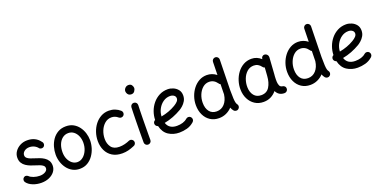

<svg xmlns="http://www.w3.org/2000/svg" viewBox="-17 -1584 4864 2457"><g transform="rotate(-20 2414.5 -355.5)"><path d="M437 -390.1Q424.8 -376.5 407.2 -375.2Q389.6 -374 373.5 -385.3Q354.5 -412.6 323.5 -428Q292.5 -443.4 256.8 -443.4Q215.3 -443.4 187.5 -421.1Q159.7 -398.9 159.7 -367.7Q159.7 -344.7 176.5 -329.6Q193.4 -314.5 220 -304.4Q246.6 -294.4 275.4 -285.6Q304.2 -276.9 336.2 -265.1Q368.2 -253.4 396 -235.1Q423.8 -216.8 441.4 -189Q459 -161.1 459 -120.6Q459 -75.2 431.4 -39.1Q403.8 -2.9 356.7 17.8Q309.6 38.6 250.5 38.6Q188.5 38.6 134.3 16.8Q80.1 -4.9 52.2 -43.5Q41.5 -59.1 45.4 -77.9Q49.3 -96.7 64.9 -106.9Q80.6 -117.2 95 -113Q109.4 -108.9 118.7 -101.6Q138.7 -80.6 179 -66.9Q219.2 -53.2 260.7 -53.2Q305.7 -53.2 336.2 -71.8Q366.7 -90.3 366.7 -118.7Q366.7 -141.1 350.1 -155.3Q333.5 -169.4 307.6 -179.2Q281.7 -189 253.9 -197.3Q224.6 -206.1 192.1 -218.3Q159.7 -230.5 131.3 -249.3Q103 -268.1 85.2 -296.9Q67.4 -325.7 67.4 -368.2Q67.4 -414.1 93.8 -452.1Q120.1 -490.2 163.8 -512.9Q207.5 -535.6 259.8 -535.6Q317.9 -535.6 360.8 -514.4Q403.8 -493.2 432.1 -454.1Q446.3 -441.9 447.5 -423.1Q448.7 -404.3 437 -390.1Z M787.1 -534.7Q845.7 -534.7 889.2 -510.3Q932.6 -485.8 961.7 -445.8Q990.7 -405.8 1005.1 -357.9Q1019.5 -310.1 1019.5 -262.7Q1019.5 -210.9 1003.7 -157.7Q987.8 -104.5 956.5 -60.1Q925.3 -15.6 879.6 11.5Q834 38.6 773.9 38.6Q718.8 38.6 675.5 14.9Q632.3 -8.8 602.5 -48.6Q572.8 -88.4 557.4 -137.5Q542 -186.5 542 -237.3Q542 -289.6 556.9 -342Q571.8 -394.5 602.1 -438Q632.3 -481.4 678.5 -508.1Q724.6 -534.7 787.1 -534.7ZM787.1 -442.9Q740.7 -442.9 706.3 -415.5Q671.9 -388.2 653.3 -341.6Q634.8 -294.9 634.8 -237.3Q634.8 -184.1 653.6 -142.6Q672.4 -101.1 703.9 -77.1Q735.4 -53.2 773.9 -53.2Q816.4 -53.2 851.3 -82Q886.2 -110.8 907 -158.7Q927.7 -206.5 927.7 -262.7Q927.7 -312 910.2 -353Q892.6 -394 860.8 -418.5Q829.1 -442.9 787.1 -442.9Z M1528.8 -413.1Q1516.6 -398.9 1497.3 -397.5Q1478 -396 1463.9 -408.2Q1423.8 -442.9 1374.5 -442.9Q1322.8 -442.9 1283.4 -409.4Q1244.1 -376 1222.4 -323.2Q1200.7 -270.5 1200.7 -211.4Q1200.7 -145 1234.9 -99.1Q1269 -53.2 1345.2 -53.2Q1382.8 -53.2 1419.7 -62.5Q1456.5 -71.8 1487.8 -86.4Q1505.9 -92.3 1522.9 -83.5Q1540 -74.7 1545.4 -56.2Q1550.8 -38.1 1542 -21.2Q1533.2 -4.4 1515.1 1Q1474.1 18.6 1435.1 28.6Q1396 38.6 1352.5 38.6Q1272 38.6 1217.5 4.6Q1163.1 -29.3 1135.5 -87.2Q1107.9 -145 1107.9 -216.8Q1107.9 -277.3 1127 -334.2Q1146 -391.1 1180.9 -436.3Q1215.8 -481.4 1264.4 -508.1Q1313 -534.7 1372.1 -534.7Q1416.5 -534.7 1454.6 -520Q1492.7 -505.4 1523.9 -478Q1538.1 -465.8 1539.6 -446.5Q1541 -427.2 1528.8 -413.1Z M1656.7 -694.8Q1656.7 -718.8 1675.3 -738Q1693.8 -757.3 1720.7 -757.3Q1752.4 -757.3 1765.6 -736.1Q1778.8 -714.8 1778.8 -698.2Q1778.8 -677.2 1763.2 -654.8Q1747.6 -632.3 1718.3 -632.3Q1694.8 -632.3 1681.4 -643.3Q1668 -654.3 1662.4 -669.2Q1656.7 -684.1 1656.7 -694.8ZM1709 -520Q1728 -519.5 1740.7 -505.4Q1753.4 -491.2 1752.4 -472.2Q1751 -438.5 1749.8 -390.1Q1748.5 -341.8 1747.8 -286.9Q1747.1 -231.9 1746.6 -177.7Q1746.1 -123.5 1745.8 -77.1Q1745.6 -30.8 1745.6 0Q1745.6 19 1731.9 32.5Q1718.3 45.9 1699.2 45.9Q1680.2 45.9 1666.7 32.5Q1653.3 19 1653.3 0Q1653.3 -30.8 1653.6 -77.4Q1653.8 -124 1654.3 -178.5Q1654.8 -232.9 1655.8 -288.1Q1656.7 -343.3 1658 -392.3Q1659.2 -441.4 1660.6 -476.6Q1661.6 -495.6 1675.8 -508.3Q1689.9 -521 1709 -520Z M2331.5 -29.8Q2287.1 10.3 2234.1 24.4Q2181.2 38.6 2128.9 38.6Q2046.9 38.6 1983.4 -2.7Q1919.9 -43.9 1898.9 -133.3Q1884.8 -137.2 1874.5 -148.4Q1864.3 -159.7 1863.3 -175.3Q1862.3 -189.9 1869.9 -202.1Q1877.4 -214.4 1890.1 -219.7Q1891.1 -277.8 1911.4 -334Q1931.6 -390.1 1969 -435.3Q2006.3 -480.5 2058.3 -507.6Q2110.4 -534.7 2174.3 -534.7Q2211.4 -534.7 2248.5 -518.8Q2285.6 -502.9 2310.5 -471.7Q2335.4 -440.4 2335.4 -393.1Q2335.4 -351.6 2316.4 -319.3Q2297.4 -287.1 2272.5 -265.4Q2247.6 -243.7 2229.5 -232.9Q2173.8 -200.2 2114.5 -177.2Q2055.2 -154.3 1992.7 -142.6Q2007.8 -96.7 2042.7 -75Q2077.6 -53.2 2128.9 -53.2Q2171.9 -53.2 2208 -64.2Q2244.1 -75.2 2269.5 -98.1Q2283.7 -110.8 2303 -110.1Q2322.3 -109.4 2334.5 -95.2Q2347.2 -81.1 2346.4 -61.8Q2345.7 -42.5 2331.5 -29.8ZM2171.9 -442.9Q2122.1 -442.9 2080.1 -414.3Q2038.1 -385.7 2011.7 -338.1Q1985.4 -290.5 1982.4 -233.9Q2091.3 -253.9 2179.2 -306.2Q2210 -324.7 2228 -344Q2246.1 -363.3 2246.1 -386.2Q2246.1 -412.1 2224.6 -427.5Q2203.1 -442.9 2171.9 -442.9Z M2705.1 -534.2Q2777.3 -534.2 2836.4 -487.8L2840.3 -665.5Q2840.8 -684.6 2854.5 -697.8Q2868.2 -710.9 2887.2 -710.4Q2906.2 -710 2919.4 -696.3Q2932.6 -682.6 2932.1 -663.6L2923.3 -249Q2923.3 -174.8 2925.8 -135.5Q2928.2 -96.2 2933.1 -78.4Q2938 -60.5 2945.3 -51.3Q2957.5 -37.1 2955.3 -17.8Q2953.1 1.5 2938.5 13.7Q2924.3 25.9 2904.8 23.9Q2885.3 22 2873.5 7.3Q2856.4 -13.7 2847.2 -39.6Q2813 -2.9 2767.6 17.8Q2722.2 38.6 2669.4 38.6Q2601.6 38.6 2550.8 5.4Q2500 -27.8 2472.2 -86.2Q2444.3 -144.5 2444.3 -218.8Q2444.3 -279.3 2463.9 -335.7Q2483.4 -392.1 2518.6 -437Q2553.7 -481.9 2601.3 -508.1Q2648.9 -534.2 2705.1 -534.2ZM2537.1 -217.3Q2537.1 -142.1 2572 -97.7Q2606.9 -53.2 2670.4 -53.2Q2734.9 -53.2 2777.3 -99.9Q2819.8 -146.5 2830.6 -225.1Q2830.6 -226.6 2831.1 -228Q2831.1 -237.8 2831.1 -250L2833.5 -363.8Q2819.3 -369.6 2812 -383.3Q2769.5 -442.4 2704.1 -442.4Q2655.3 -442.4 2617.7 -410.4Q2580.1 -378.4 2558.6 -326.9Q2537.1 -275.4 2537.1 -217.3Z M3564.5 23.9Q3522 23.9 3494.6 5.1Q3467.3 -13.7 3452.1 -45.4Q3420.4 -6.3 3376.2 16.1Q3332 38.6 3276.4 38.6Q3208.5 38.6 3158.2 5.6Q3107.9 -27.3 3079.6 -83.3Q3051.3 -139.2 3049.8 -208.5Q3048.3 -269.5 3066.7 -327.6Q3085 -385.7 3119.9 -432.6Q3154.8 -479.5 3203.9 -507.1Q3252.9 -534.7 3313.5 -534.7Q3352.5 -534.7 3385.3 -520.8Q3418 -506.8 3445.8 -481.4L3446.3 -487.8Q3447.3 -506.3 3461.7 -518.1Q3476.1 -529.8 3494.6 -527.3Q3513.7 -524.9 3526.6 -509.5Q3539.6 -494.1 3538.6 -475.6L3523.4 -247.1Q3522.5 -233.9 3521 -221.2Q3519.5 -201.7 3519.3 -180.2Q3519 -158.7 3520 -143.6Q3522 -113.8 3532.7 -91.6Q3543.5 -69.3 3577.6 -65.9Q3589.4 -62.5 3599.9 -52.2Q3610.4 -42 3610.4 -22Q3610.8 -2.9 3597.2 10.5Q3583.5 23.9 3564.5 23.9ZM3277.3 -53.2Q3351.6 -53.2 3388.2 -111.3Q3424.8 -169.4 3430.7 -259.8L3438.5 -371.1Q3419.4 -376 3410.2 -391.6Q3393.6 -414.6 3369.1 -428.7Q3344.7 -442.9 3313 -442.9Q3258.8 -442.9 3220 -408.2Q3181.2 -373.5 3161.1 -319.6Q3141.1 -265.6 3142.6 -207Q3144.5 -139.2 3179.2 -96.2Q3213.9 -53.2 3277.3 -53.2Z M3948.2 -534.2Q4020.5 -534.2 4079.6 -487.8L4083.5 -665.5Q4084 -684.6 4097.7 -697.8Q4111.3 -710.9 4130.4 -710.4Q4149.4 -710 4162.6 -696.3Q4175.8 -682.6 4175.3 -663.6L4166.5 -249Q4166.5 -174.8 4168.9 -135.5Q4171.4 -96.2 4176.3 -78.4Q4181.2 -60.5 4188.5 -51.3Q4200.7 -37.1 4198.5 -17.8Q4196.3 1.5 4181.6 13.7Q4167.5 25.9 4147.9 23.9Q4128.4 22 4116.7 7.3Q4099.6 -13.7 4090.3 -39.6Q4056.2 -2.9 4010.7 17.8Q3965.3 38.6 3912.6 38.6Q3844.7 38.6 3793.9 5.4Q3743.2 -27.8 3715.3 -86.2Q3687.5 -144.5 3687.5 -218.8Q3687.5 -279.3 3707 -335.7Q3726.6 -392.1 3761.7 -437Q3796.9 -481.9 3844.5 -508.1Q3892.1 -534.2 3948.2 -534.2ZM3780.3 -217.3Q3780.3 -142.1 3815.2 -97.7Q3850.1 -53.2 3913.6 -53.2Q3978 -53.2 4020.5 -99.9Q4063 -146.5 4073.7 -225.1Q4073.7 -226.6 4074.2 -228Q4074.2 -237.8 4074.2 -250L4076.7 -363.8Q4062.5 -369.6 4055.2 -383.3Q4012.7 -442.4 3947.3 -442.4Q3898.4 -442.4 3860.8 -410.4Q3823.2 -378.4 3801.8 -326.9Q3780.3 -275.4 3780.3 -217.3Z M4760.3 -29.8Q4715.8 10.3 4662.8 24.4Q4609.9 38.6 4557.6 38.6Q4475.6 38.6 4412.1 -2.7Q4348.6 -43.9 4327.6 -133.3Q4313.5 -137.2 4303.2 -148.4Q4293 -159.7 4292 -175.3Q4291 -189.9 4298.6 -202.1Q4306.2 -214.4 4318.8 -219.7Q4319.8 -277.8 4340.1 -334Q4360.4 -390.1 4397.7 -435.3Q4435.1 -480.5 4487.1 -507.6Q4539.1 -534.7 4603 -534.7Q4640.1 -534.7 4677.2 -518.8Q4714.4 -502.9 4739.3 -471.7Q4764.2 -440.4 4764.2 -393.1Q4764.2 -351.6 4745.1 -319.3Q4726.1 -287.1 4701.2 -265.4Q4676.3 -243.7 4658.2 -232.9Q4602.5 -200.2 4543.2 -177.2Q4483.9 -154.3 4421.4 -142.6Q4436.5 -96.7 4471.4 -75Q4506.3 -53.2 4557.6 -53.2Q4600.6 -53.2 4636.7 -64.2Q4672.9 -75.2 4698.2 -98.1Q4712.4 -110.8 4731.7 -110.1Q4751 -109.4 4763.2 -95.2Q4775.9 -81.1 4775.1 -61.8Q4774.4 -42.5 4760.3 -29.8ZM4600.6 -442.9Q4550.8 -442.9 4508.8 -414.3Q4466.8 -385.7 4440.4 -338.1Q4414.1 -290.5 4411.1 -233.9Q4520 -253.9 4607.9 -306.2Q4638.7 -324.7 4656.7 -344Q4674.8 -363.3 4674.8 -386.2Q4674.8 -412.1 4653.3 -427.5Q4631.8 -442.9 4600.6 -442.9Z"/></g></svg>

Font: Mikhak-DS1-FD Medium
Style: Regular
Weight: 500
Designer: Amin Abedi
Version: Version 3.2